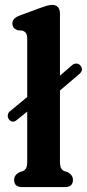

<svg xmlns="http://www.w3.org/2000/svg" viewBox="-20 -763 354 783"><path d="M17 -275.5Q10.5 -284 11.8 -293.8Q13 -303.5 21 -309.5L91 -367.5V-603.5Q91 -620.5 86.2 -627.5Q81.5 -634.5 72 -638L50.5 -640Q30.5 -648.5 30.5 -667Q30.5 -688.5 60 -699.5L139.5 -729Q158.5 -736 170.5 -739.5Q182.5 -743 194 -743Q208 -743 216.2 -733.8Q224.5 -724.5 224.5 -709V-454.5L274.5 -497.5Q282 -504 291.8 -503.8Q301.5 -503.5 308 -495.5Q322 -477.5 304 -461.5L224.5 -394V-105.5Q224.5 -85.5 229 -77.2Q233.5 -69 243 -65L257 -60.5Q277.5 -48.5 277.5 -29.5Q277.5 0 244.5 0H70.5Q37.5 0 37.5 -29.5Q37.5 -48.5 58.5 -60.5L72.5 -65Q82 -69 86.5 -77.2Q91 -85.5 91 -105.5V-308L49 -274Q31 -259 17 -275.5Z"/></svg>

Font: Fraunces 72pt SuperSoft SemiBold
Style: Regular
Weight: 600
Version: Version 1.000;[b76b70a41]